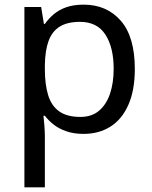

<svg xmlns="http://www.w3.org/2000/svg" viewBox="-20 -566 655 826"><path d="M340 -546Q439 -546 499.5 -477Q560 -408 560 -269Q560 -178 532.5 -115.5Q505 -53 455.5 -21.5Q406 10 339 10Q298 10 266 -1Q234 -12 211.5 -29.5Q189 -47 173 -68H167Q169 -51 171 -25Q173 1 173 20V240H85V-536H157L169 -463H173Q189 -486 211.5 -505Q234 -524 265.5 -535Q297 -546 340 -546ZM324 -472Q270 -472 237 -451.5Q204 -431 189 -390Q174 -349 173 -286V-269Q173 -203 187 -157Q201 -111 234.5 -87Q268 -63 326 -63Q375 -63 406.5 -90Q438 -117 453.5 -163.5Q469 -210 469 -270Q469 -362 433.5 -417Q398 -472 324 -472Z"/></svg>

Font: Noto Sans Hebrew
Style: Regular
Weight: 400
Designer: Monotype Design Team
Foundry: Monotype Imaging Inc.
Version: Version 2.003